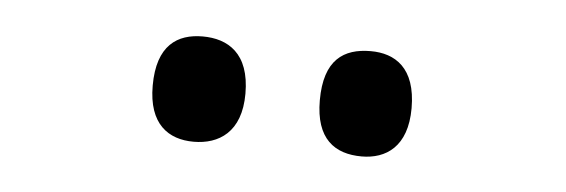

<svg xmlns="http://www.w3.org/2000/svg" viewBox="-25 -789 584 198"><g transform="rotate(5 266.5 -689.5)"><path d="M353 -635C378 -635 400 -649 400 -689C400 -731 378 -744 353 -744C325 -744 305 -731 305 -689C305 -649 325 -635 353 -635ZM179 -635C205 -635 228 -649 228 -689C228 -731 205 -744 179 -744C153 -744 132 -731 132 -689C132 -649 153 -635 179 -635Z"/></g></svg>

Font: Noto Serif Bengali SemiCondensed
Style: Regular
Weight: 400
Width: 4
Designer: Juan Bruce, Universal Thirst, Indian Type Foundry and the Monotype Design Team.
Foundry: Monotype Imaging Inc.
Version: Version 2.003